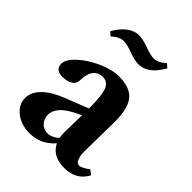

<svg xmlns="http://www.w3.org/2000/svg" viewBox="-193 -760 874 874"><g transform="rotate(45 244.0 -323.0)"><path d="M278.8 -561.5Q252.4 -561.5 212.9 -576.2Q179.2 -589.4 157.7 -589.4Q127.9 -589.4 99.6 -561.5L81.1 -577.6Q127.9 -657.2 187.5 -657.2Q213.4 -657.2 252.9 -642.6Q288.6 -629.4 308.6 -629.4Q336.9 -629.4 366.7 -657.2L384.8 -641.6Q359.9 -598.6 334 -580.1Q308.1 -561.5 278.8 -561.5ZM148.9 11.2Q95.7 11.2 58.8 -17.6Q22 -46.4 22 -88.9Q22 -126.5 55.4 -159.7Q88.9 -192.9 151.9 -217.3L261.7 -260.3V-260.7Q261.7 -342.8 249.3 -374.8Q236.8 -406.7 205.1 -406.7Q174.8 -406.7 158.4 -384.5Q142.1 -362.3 142.1 -322.3Q142.1 -300.8 123.8 -288.6Q105.5 -276.4 73.7 -276.4Q28.3 -276.4 28.3 -315.4Q28.3 -343.8 65.9 -378.2Q103.5 -412.6 157.2 -436.5Q210.9 -460.4 254.9 -460.4Q326.2 -460.4 356.9 -423.8Q387.7 -387.2 387.7 -301.3Q387.7 -299.3 384.8 -107.4Q384.3 -83.5 391.4 -64Q398.4 -44.4 413.6 -44.4Q420.9 -44.4 435.1 -51.5Q449.2 -58.6 461.4 -68.8L483.4 -51.8Q450.2 11.2 374 11.2Q296.9 11.2 270.5 -44.9Q221.7 11.2 148.9 11.2ZM149.4 -107.9Q149.4 -82 166 -64.2Q182.6 -46.4 207 -46.4Q234.9 -46.4 261.7 -70.8Q258.8 -86.9 258.8 -106.4Q260.7 -180.2 261.2 -215.8L240.7 -206.1Q149.4 -163.6 149.4 -107.9Z"/></g></svg>

Font: Elstob 8pt
Style: Bold
Weight: 700
Designer: Peter S. Baker
Version: Version 1.015